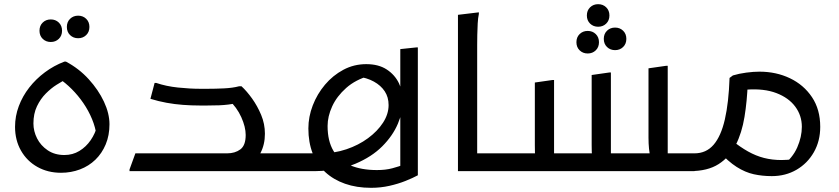

<svg xmlns="http://www.w3.org/2000/svg" viewBox="-20 -819 4016 919"><path d="M52 -212Q52 -263 70 -311Q88 -359 120 -400Q152 -441 195 -473Q238 -505 288 -524H296Q358 -491 404.5 -440Q451 -389 477.5 -332.5Q504 -276 504 -224Q504 -171 486 -128Q468 -85 436.5 -54.5Q405 -24 362.5 -8Q320 8 272 8Q209 8 159 -20Q109 -48 80.5 -98Q52 -148 52 -212ZM140 -228Q140 -191 157.5 -156.5Q175 -122 208.5 -99.5Q242 -77 288 -77Q328 -77 360 -96.5Q392 -116 414 -148Q436 -180 446 -219L442 -170Q437 -209 420.5 -249Q404 -289 379 -325.5Q354 -362 323.5 -392.5Q293 -423 260 -445L292 -438Q276 -429 250.5 -413Q225 -397 199.5 -371.5Q174 -346 157 -310.5Q140 -275 140 -228ZM354 -636Q331 -636 315.5 -651Q300 -666 300 -690Q300 -714 315.5 -729Q331 -744 354 -744Q377 -744 392.5 -729Q408 -714 408 -690Q408 -666 392.5 -651Q377 -636 354 -636ZM223 -618Q200 -618 184.5 -633Q169 -648 169 -672Q169 -696 184.5 -711Q200 -726 223 -726Q246 -726 261.5 -711Q277 -696 277 -672Q277 -648 261.5 -633Q246 -618 223 -618Z M966 0V-85H1372V-20L1352 0ZM600 -8 628 -85H1067Q1105 -85 1130.5 -104Q1156 -123 1156 -173Q1156 -211 1135 -258Q1114 -305 1074 -342L1123 -327Q1093 -321 1072.5 -318.5Q1052 -316 1030 -315Q1008 -314 972 -314H936Q896 -314 856 -317Q816 -320 777.5 -327Q739 -334 700 -346L720 -422H728Q775 -406 832 -400Q889 -394 940 -394H972Q1011 -394 1052.5 -396Q1094 -398 1124 -406H1136Q1161 -383 1186.5 -347.5Q1212 -312 1230 -269Q1248 -226 1248 -179Q1248 -127 1226.5 -86Q1205 -45 1161 -22L1117 -7Q1101 -3 1083.5 -1.5Q1066 0 1046 0H600Z M1352 0V-65L1372 -85H1517Q1580 -85 1638 -104.5Q1696 -124 1741.5 -157.5Q1787 -191 1813.5 -232Q1840 -273 1840 -316Q1840 -354 1821.5 -382Q1803 -410 1769.5 -428.5Q1736 -447 1690 -453L1750 -457Q1682 -438 1637 -398Q1592 -358 1570 -310Q1548 -262 1548 -216Q1548 -144 1576 -97Q1604 -50 1657 -27.5Q1710 -5 1784 -5Q1826 -5 1857.5 -13.5Q1889 -22 1916 -32L1896 18V-584L1972 -592H1980V20Q1956 33 1921 47Q1886 61 1844 70.5Q1802 80 1756 80Q1687 80 1631.5 60.5Q1576 41 1536.5 4.5Q1497 -32 1476.5 -85Q1456 -138 1456 -204Q1456 -260 1477 -314.5Q1498 -369 1535.5 -413.5Q1573 -458 1623.5 -485Q1674 -512 1733 -512Q1792 -512 1831 -486.5Q1870 -461 1889.5 -420.5Q1909 -380 1909 -336Q1909 -285 1884.5 -227Q1860 -169 1809.5 -118.5Q1759 -68 1680.5 -35Q1602 -2 1493 0H1465Z M2234 0V-85H2412V-20L2392 0ZM2172 -748 2272 -760V-752Q2268 -734 2266.5 -707Q2265 -680 2264.5 -652Q2264 -624 2264 -604V0H2172Z M2392 0V-65L2412 -85H2579L2544 -60Q2541 -72 2540.5 -88.5Q2540 -105 2540 -124V-424L2624 -436H2632V-42L2594 -85H2851L2816 -60Q2813 -76 2812.5 -92.5Q2812 -109 2812 -124V-460L2896 -472H2904V-42L2866 -85H3128L3094 -64Q3089 -82 3086.5 -107Q3084 -132 3084 -160V-492L3168 -504H3176V-42L3138 -85H3324V-20L3304 0ZM2843 -691Q2820 -691 2804.5 -706Q2789 -721 2789 -745Q2789 -769 2804.5 -784Q2820 -799 2843 -799Q2866 -799 2881.5 -784Q2897 -769 2897 -745Q2897 -721 2881.5 -706Q2866 -691 2843 -691ZM2924 -579Q2901 -579 2885.5 -594Q2870 -609 2870 -633Q2870 -657 2885.5 -672Q2901 -687 2924 -687Q2947 -687 2962.5 -672Q2978 -657 2978 -633Q2978 -609 2962.5 -594Q2947 -579 2924 -579ZM2793 -563Q2770 -563 2754.5 -578Q2739 -593 2739 -617Q2739 -641 2754.5 -656Q2770 -671 2793 -671Q2816 -671 2831.5 -656Q2847 -641 2847 -617Q2847 -593 2831.5 -578Q2816 -563 2793 -563Z M3615 -476Q3695 -476 3761 -444.5Q3827 -413 3866.5 -354Q3906 -295 3906 -212Q3906 -144 3875.5 -90.5Q3845 -37 3792.5 -6.5Q3740 24 3674 24Q3629 24 3588 15Q3547 6 3506 -20Q3465 -46 3420 -96L3482 -148Q3523 -115 3560.5 -94Q3598 -73 3637 -63Q3676 -53 3721 -53Q3733 -53 3747 -54Q3761 -55 3772 -56L3723 -24Q3774 -63 3796 -113.5Q3818 -164 3818 -212Q3818 -266 3786.5 -308.5Q3755 -351 3696 -373.5Q3637 -396 3554 -390L3559 -421Q3556 -336 3543.5 -259.5Q3531 -183 3501.5 -125Q3472 -67 3419.5 -33.5Q3367 0 3284 0V-65L3304 -85Q3360 -85 3395.5 -126Q3431 -167 3449.5 -247.5Q3468 -328 3472 -446L3488 -458Q3518 -467 3552.5 -471.5Q3587 -476 3615 -476Z"/></svg>

Font: Kufam
Style: Regular
Weight: 400
Designer: Wael Morcos, Artur Schmal
Foundry: Original Type
Version: Version 1.301; ttfautohint (v1.8.3)